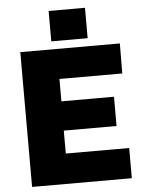

<svg xmlns="http://www.w3.org/2000/svg" viewBox="-61 -978 780 1026"><g transform="rotate(-5 329.0 -464.5)"><path d="M434 -929H239V-766H434ZM69 0H604V-162H264V-285H547V-442H265V-562H602L603 -723H69Z"/></g></svg>

Font: United Sans Black
Style: Regular
Weight: 900
Designer: Pablo Impallari, Rodrigo Fuenzalida (Modified by Dan O. Williams)
Version: Version 1.000;PS 001.000;hotconv 1.0.88;makeotf.lib2.5.64775